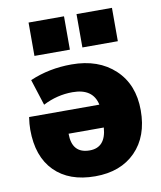

<svg xmlns="http://www.w3.org/2000/svg" viewBox="-86 -829 762 907"><g transform="rotate(-10 295.5 -375.0)"><path d="M343 -600V-760H513V-600ZM113 -600V-760H283V-600ZM377 -210H208Q208 -115 293 -115Q370 -115 377 -210ZM375 -320Q358 -400 260 -400Q186 -400 118 -365L78 -490Q170 -530 278 -530Q407 -530 485 -457Q563 -384 563 -260Q563 -135 491.5 -62.5Q420 10 298 10Q173 10 103 -60.5Q33 -131 33 -260Q33 -287 38 -320Z"/></g></svg>

Font: Mplus 1p Black
Style: Regular
Weight: 900
Version: Version 1.061